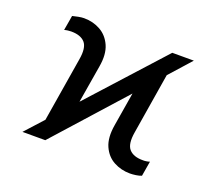

<svg xmlns="http://www.w3.org/2000/svg" viewBox="-98 -668 903 808"><g transform="rotate(20 353.5 -264.0)"><path d="M69.6 0 143.1 -81 190.3 -369Q199.6 -423.3 180.4 -445.3Q161.2 -467.3 118.3 -467.3Q112.6 -467.3 103.5 -466.3Q94.5 -465.2 87.7 -463.1L99.1 -529.8Q109.7 -532.7 124.5 -535.5Q139.2 -538.4 150.2 -538.4Q190.7 -538.4 223.7 -519.9Q256.7 -501.4 273.3 -463.8Q289.8 -426.1 279.8 -369L251.8 -201.3L548.3 -528.4H644.9L558.6 -431.8L514.2 -159.4Q505 -104.8 524.7 -82.7Q544.4 -60.7 586.3 -61.1Q592.3 -60.7 601.2 -62Q610.1 -63.2 616.8 -65.7L605.5 1.4Q595.2 5.7 580.4 7.8Q565.7 9.9 554.3 9.9Q514.6 9.9 481.4 -8Q448.2 -25.9 431.5 -63.4Q414.8 -100.9 424.7 -159.4L449.6 -310L171.9 0Z"/></g></svg>

Font: Inter Light  BETA
Style: Italic
Weight: 300
Italic angle: 9.39999°
Designer: Rasmus Andersson
Foundry: rsms
Version: Version 3.011;git-f93a4a705